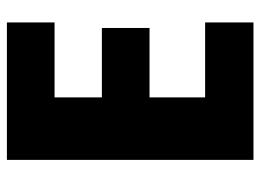

<svg xmlns="http://www.w3.org/2000/svg" viewBox="-119 -635 754 556"><g transform="rotate(-90 258.0 -357.0)"><path d="M471 0H73V-714H471V-576H254V-439H455V-301H254V-140H471Z"/></g></svg>

Font: Noto Sans Disp ExtBd
Style: Regular
Weight: 800
Designer: Monotype Design Team
Foundry: Monotype Imaging Inc.
Version: Version 2.000;GOOG;noto-source:20170915:90ef993387c0; ttfaut